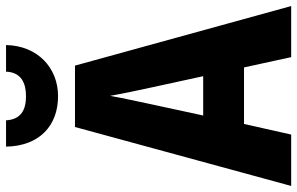

<svg xmlns="http://www.w3.org/2000/svg" viewBox="-194 -789 983 635"><g transform="rotate(-90 297.5 -471.5)"><path d="M466 -943H378C376 -892 339 -877 297 -877C252 -877 220 -893 217 -943H130C132 -833 199 -771 297 -771C391 -771 464 -839 466 -943ZM426 0H595L398 -715H195L0 0H170L205 -156H392ZM326 -461 363 -291H233L270 -462C278 -501 292 -563 298 -599C305 -559 316 -507 326 -461Z"/></g></svg>

Font: Noto Sans Gujarati Condensed ExtraBold
Style: Regular
Weight: 800
Width: 3
Designer: Jelle Bosma - Monotype Design Team, Universal Thirst
Foundry: Monotype Imaging Inc.
Version: Version 2.106